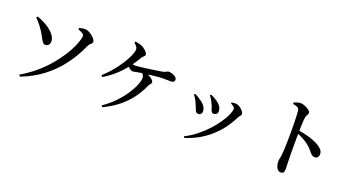

<svg xmlns="http://www.w3.org/2000/svg" viewBox="-51 -1465 4042 2191"><g transform="rotate(20 1970.0 -369.5)"><path d="M194 17Q286 -36 364.5 -101.5Q443 -167 505.5 -239.5Q568 -312 614.5 -383.5Q661 -455 689 -519.5Q717 -584 725 -634Q727 -647 722.5 -657.5Q718 -668 701 -677.5Q684 -687 651 -699L656 -718Q672 -722 693.5 -725.5Q715 -729 734 -727Q752 -726 773.5 -714.5Q795 -703 815 -686.5Q835 -670 847.5 -653Q860 -636 860 -621Q860 -609 851 -600.5Q842 -592 831 -581.5Q820 -571 812 -553Q755 -423 670.5 -309.5Q586 -196 471 -107.5Q356 -19 208 37ZM358 -403Q337 -403 323.5 -420Q310 -437 295.5 -465.5Q281 -494 260 -528Q235 -567 209.5 -599Q184 -631 153 -661L166 -678Q211 -662 254 -639.5Q297 -617 332 -589Q367 -561 388 -529Q409 -497 409 -463Q410 -438 395 -420.5Q380 -403 358 -403Z M1197 25Q1272 -24 1333 -86.5Q1394 -149 1438 -213.5Q1482 -278 1505.5 -334.5Q1529 -391 1529 -427Q1529 -447 1520 -461.5Q1511 -476 1494 -486L1511 -506Q1549 -499 1580 -483Q1611 -467 1630 -449.5Q1649 -432 1649 -419Q1649 -403 1637 -392Q1625 -381 1618 -364Q1581 -279 1524.5 -204Q1468 -129 1390.5 -67Q1313 -5 1211 43ZM1077 -297Q1120 -335 1160.5 -380.5Q1201 -426 1235 -473.5Q1269 -521 1294.5 -565.5Q1320 -610 1334.5 -647Q1349 -684 1349 -707Q1349 -725 1338.5 -739.5Q1328 -754 1304 -777L1313 -791Q1339 -787 1361 -781.5Q1383 -776 1400 -767Q1417 -759 1433.5 -745Q1450 -731 1461.5 -717Q1473 -703 1473 -690Q1473 -675 1460.5 -666Q1448 -657 1436 -639Q1396 -570 1347 -506Q1298 -442 1236 -385.5Q1174 -329 1093 -280ZM1394 -460Q1382 -460 1366.5 -470.5Q1351 -481 1336.5 -495Q1322 -509 1312 -520L1329 -551Q1348 -543 1366.5 -537.5Q1385 -532 1402 -532Q1418 -532 1448.5 -535.5Q1479 -539 1517.5 -544Q1556 -549 1594.5 -554.5Q1633 -560 1664 -565Q1695 -570 1711 -572Q1734 -576 1747.5 -582Q1761 -588 1769.5 -593Q1778 -598 1788 -598Q1809 -598 1832 -590Q1855 -582 1872 -568.5Q1889 -555 1889 -537Q1889 -523 1880.5 -512.5Q1872 -502 1846 -502Q1828 -502 1804 -502.5Q1780 -503 1754 -503Q1728 -503 1704 -501Q1681 -500 1649 -496Q1617 -492 1581.5 -487.5Q1546 -483 1514 -479Q1482 -475 1460 -471Q1441 -468 1424.5 -464Q1408 -460 1394 -460Z M2200 36Q2276 -2 2341.5 -54Q2407 -106 2459.5 -164Q2512 -222 2550 -277.5Q2588 -333 2608 -379Q2628 -425 2628 -452Q2628 -465 2615 -476.5Q2602 -488 2577 -500L2580 -513Q2591 -515 2605.5 -516.5Q2620 -518 2632 -517Q2649 -516 2667.5 -506.5Q2686 -497 2701.5 -483Q2717 -469 2726.5 -454.5Q2736 -440 2736 -428Q2736 -414 2723.5 -401.5Q2711 -389 2703 -372Q2673 -309 2627 -245.5Q2581 -182 2520 -125Q2459 -68 2381.5 -22.5Q2304 23 2210 52ZM2264 -260Q2245 -260 2235.5 -274Q2226 -288 2218.5 -310.5Q2211 -333 2198 -360Q2186 -389 2172.5 -411Q2159 -433 2144 -451L2155 -462Q2177 -454 2196.5 -442Q2216 -430 2229 -420Q2267 -396 2287.5 -366.5Q2308 -337 2308 -305Q2308 -286 2297 -273Q2286 -260 2264 -260ZM2432 -321Q2413 -321 2404 -334Q2395 -347 2389.5 -369Q2384 -391 2371 -418Q2365 -432 2356 -448.5Q2347 -465 2337.5 -480.5Q2328 -496 2319 -506L2329 -517Q2352 -508 2371 -498Q2390 -488 2409 -474Q2439 -454 2458 -427Q2477 -400 2477 -365Q2477 -344 2463 -332.5Q2449 -321 2432 -321Z M3377 46Q3356 46 3340.5 30Q3325 14 3317.5 -11.5Q3310 -37 3310 -66Q3310 -84 3315 -103Q3320 -122 3323 -153Q3326 -181 3328 -219.5Q3330 -258 3330.5 -299.5Q3331 -341 3331.5 -378.5Q3332 -416 3332 -441Q3332 -472 3331.5 -507.5Q3331 -543 3330 -577.5Q3329 -612 3327.5 -641.5Q3326 -671 3323 -688Q3320 -713 3300 -722Q3280 -731 3245 -737L3244 -755Q3265 -762 3285 -769Q3305 -776 3323 -776Q3341 -776 3362.5 -769Q3384 -762 3404.5 -750.5Q3425 -739 3437.5 -726.5Q3450 -714 3450 -703Q3450 -691 3445 -682Q3440 -673 3434 -663Q3428 -653 3425 -635Q3422 -611 3420 -580Q3418 -549 3417.5 -515Q3417 -481 3416 -449Q3416 -416 3415.5 -373.5Q3415 -331 3415 -283.5Q3415 -236 3415.5 -191Q3416 -146 3417 -108Q3418 -72 3419 -48Q3420 -24 3420 -12Q3420 18 3410.5 32Q3401 46 3377 46ZM3684 -250Q3665 -250 3652.5 -258Q3640 -266 3628 -280.5Q3616 -295 3599 -314.5Q3582 -334 3556 -356Q3526 -380 3488 -401.5Q3450 -423 3398 -443V-476Q3478 -466 3549.5 -443.5Q3621 -421 3665 -394Q3694 -377 3712.5 -354.5Q3731 -332 3731 -300Q3731 -280 3718.5 -265Q3706 -250 3684 -250Z"/></g></svg>

Font: Noto Serif KR SemiBold
Style: Regular
Weight: 600
Designer: Ryoko NISHIZUKA 西塚涼子 (kana & ideographs); Frank Grießhammer (Latin, Greek & Cyrillic); Wenlong ZHANG 张文龙 (bopomofo); San
Foundry: Adobe
Version: Version 2.003-H1;hotconv 1.1.1;makeotfexe 2.6.0